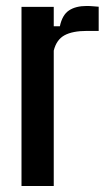

<svg xmlns="http://www.w3.org/2000/svg" viewBox="-20 -623 356 643"><path d="M52 0V-600H160V-535H180.5Q188.5 -573 211 -588Q233.5 -603 270 -603Q281 -603 291.5 -602Q302 -601 310.5 -600.5V-519.5H271.5Q223 -519.5 196 -504.8Q169 -490 160 -453.5V0Z"/></svg>

Font: Big Shoulders Medium
Style: Regular
Weight: 500
Designer: Patric King
Foundry: XO Type Co
Version: Version 2.002